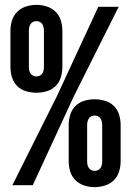

<svg xmlns="http://www.w3.org/2000/svg" viewBox="-20 -763 540 791"><path d="M130 -381Q109 -381 88 -387Q67 -393 51.5 -408Q36 -423 29.5 -444Q23 -465 23 -487V-637Q23 -658 29.5 -679Q36 -700 51.5 -715Q67 -730 88 -736.5Q109 -743 130 -743Q151 -743 172 -736.5Q193 -730 208.5 -715Q224 -700 230.5 -679Q237 -658 237 -637V-487Q237 -465 230.5 -444Q224 -423 208.5 -408Q193 -393 172 -387Q151 -381 130 -381ZM31 0 215 -368 385 -735H469L285 -368L115 0ZM130 -448Q137 -448 143.5 -451Q150 -454 154 -460Q158 -466 159.5 -473Q161 -480 161 -487V-637Q161 -644 159.5 -651Q158 -658 154 -664Q150 -670 143.5 -673Q137 -676 130 -676Q123 -676 116.5 -673Q110 -670 106 -664Q102 -658 100.5 -651Q99 -644 99 -637V-487Q99 -480 100.5 -473Q102 -466 106 -460Q110 -454 116.5 -451Q123 -448 130 -448ZM370 8Q349 8 328 1.5Q307 -5 291.5 -20Q276 -35 269.5 -56Q263 -77 263 -98V-248Q263 -270 269.5 -291Q276 -312 291.5 -327Q307 -342 328 -348Q349 -354 370 -354Q391 -354 412 -348Q433 -342 448.5 -327Q464 -312 470.5 -291Q477 -270 477 -248V-98Q477 -77 470.5 -56Q464 -35 448.5 -20Q433 -5 412 1.5Q391 8 370 8ZM370 -59Q377 -59 383.5 -62Q390 -65 394 -71Q398 -77 399.5 -84Q401 -91 401 -98V-248Q401 -255 399.5 -262Q398 -269 394 -275Q390 -281 383.5 -284Q377 -287 370 -287Q363 -287 356.5 -284Q350 -281 346 -275Q342 -269 340.5 -262Q339 -255 339 -248V-98Q339 -91 340.5 -84Q342 -77 346 -71Q350 -65 356.5 -62Q363 -59 370 -59Z"/></svg>

Font: Iosevka SS04 Medium
Style: Regular
Weight: 500
Monospace: yes
Designer: Belleve Invis
Foundry: Belleve Invis
Version: Version 19.0.0; ttfautohint (v1.8.4)